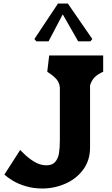

<svg xmlns="http://www.w3.org/2000/svg" viewBox="-20 -1067 640 1097"><path d="M322 -568V-267.5Q322 -221.5 317 -191.2Q312 -161 295.2 -141.8Q278.5 -122.5 245 -122.5Q209.5 -122.5 175.2 -143.2Q141 -164 109.5 -196Q105 -200 102.2 -203.2Q99.5 -206.5 95.5 -210.5L5 -69.5Q24 -52 54.2 -34Q84.5 -16 127.5 -3Q170.5 10 221.5 10Q291 10 354 -17.8Q417 -45.5 455.8 -98.5Q494.5 -151.5 494.5 -224V-579.5Q504 -609.5 522 -626.8Q540 -644 569.5 -657V-750H261L250 -657Q277.5 -640 298 -619.5Q318.5 -599 322 -568ZM507.5 -844 496.5 -831H426.5L338.5 -985L257.5 -831H187.5L176.5 -844L311.5 -1047H367.5Z"/></svg>

Font: TMT Limkin
Style: Regular
Weight: 400
Designer: Gabriel Drozdov
Version: Version 1.000;Glyphs 3.1.2 (3151)